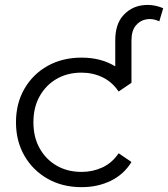

<svg xmlns="http://www.w3.org/2000/svg" viewBox="-20 -768 694 793"><path d="M523 -426 470 -390Q443 -430 403 -449Q363 -468 317 -468Q259 -468 214.5 -442.5Q170 -417 144 -371Q118 -325 118 -263Q118 -201 144 -155Q170 -109 214.5 -83.5Q259 -58 317 -58Q363 -58 403 -76.5Q443 -95 470 -135L523 -99Q492 -48 438 -21.5Q384 5 317 5Q238 5 177 -29.5Q116 -64 81 -124.5Q46 -185 46 -263Q46 -341 81 -401.5Q116 -462 177 -496Q238 -530 317 -530Q397 -530 456 -494V-601Q456 -666 487 -702Q518 -738 563.5 -745.5Q609 -753 654 -734L638 -680Q610 -693 583.5 -688Q557 -683 540 -661.5Q523 -640 523 -601Z"/></svg>

Font: Montserrat
Style: Regular
Weight: 400
Designer: Julieta Ulanovsky
Foundry: Julieta Ulanovsky
Version: Version 9.000; ttfautohint (v1.8.4.7-5d5b)